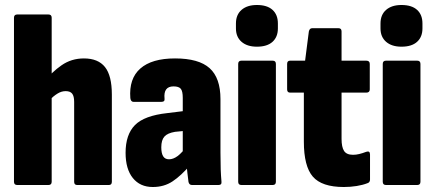

<svg xmlns="http://www.w3.org/2000/svg" viewBox="-20 -741 1739 769"><path d="M289 0Q277 0 277 -13V-333Q277 -356 269 -366Q261 -376 243 -376Q226 -376 210 -366Q194 -356 178 -340L159 -415Q187 -452 226.5 -479.5Q266 -507 316 -507Q373 -507 400.5 -472.5Q428 -438 428 -362V-13Q428 0 416 0ZM49 0Q36 0 36 -13V-670Q36 -683 49 -683H174Q187 -683 187 -670V-13Q187 0 174 0Z M749 0Q738 0 735 -12Q733 -25 730.5 -48.5Q728 -72 726 -93L712 -122V-349Q712 -376 704 -385.5Q696 -395 675 -395Q634 -395 639 -346Q641 -333 626 -333H515Q504 -333 502 -348Q496 -426 542 -466.5Q588 -507 681 -507Q776 -507 819.5 -468Q863 -429 863 -344V-130Q863 -89 864 -62.5Q865 -36 867 -14Q869 0 855 0ZM592 8Q541 8 512 -28Q483 -64 483 -129Q483 -202 520.5 -240Q558 -278 650 -288L723 -297L722 -217L681 -213Q651 -208 638.5 -194Q626 -180 626 -151Q626 -127 633.5 -115Q641 -103 657 -103Q674 -103 691.5 -116Q709 -129 730 -158L742 -80Q705 -37 671 -14.5Q637 8 592 8Z M947 0Q934 0 934 -13V-485Q934 -498 947 -498H1072Q1085 -498 1085 -485V-13Q1085 0 1072 0ZM1009 -554Q970 -554 947.5 -573.5Q925 -593 925 -627V-647Q925 -682 947.5 -701.5Q970 -721 1009 -721Q1050 -721 1071.5 -701.5Q1093 -682 1093 -647V-627Q1093 -593 1071.5 -573.5Q1050 -554 1009 -554Z M1357 8Q1269 8 1233 -33.5Q1197 -75 1197 -174V-370H1142Q1130 -370 1130 -383V-485Q1130 -498 1142 -498H1202L1217 -615Q1220 -628 1230 -628H1336Q1348 -628 1348 -615V-498H1447Q1461 -498 1461 -485V-383Q1461 -370 1447 -370H1348V-185Q1348 -152 1358 -136.5Q1368 -121 1394 -121Q1406 -121 1418.5 -124Q1431 -127 1447 -133Q1462 -138 1462 -122V-22Q1462 -10 1451 -7Q1433 0 1408.5 4Q1384 8 1357 8Z M1526 0Q1513 0 1513 -13V-485Q1513 -498 1526 -498H1651Q1664 -498 1664 -485V-13Q1664 0 1651 0ZM1588 -554Q1549 -554 1526.5 -573.5Q1504 -593 1504 -627V-647Q1504 -682 1526.5 -701.5Q1549 -721 1588 -721Q1629 -721 1650.5 -701.5Q1672 -682 1672 -647V-627Q1672 -593 1650.5 -573.5Q1629 -554 1588 -554Z"/></svg>

Font: Sofia Sans Condensed Black
Style: Regular
Weight: 900
Designer: Botio Nikoltchev, Ani Petrova
Foundry: lettersoup
Version: Version 4.101